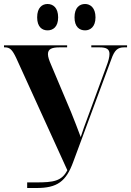

<svg xmlns="http://www.w3.org/2000/svg" viewBox="-20 -941 656 961"><path d="M406 -789C431 -789 458 -806 458 -854C458 -903 431 -921 406 -921C378 -921 353 -903 353 -854C353 -806 378 -789 406 -789ZM218 -789C245 -789 271 -806 271 -854C271 -903 245 -921 218 -921C191 -921 166 -903 166 -854C166 -806 191 -789 218 -789ZM116 0H163C266 0 311 -32 347 -132L537 -644C553 -690 569 -704 601 -704H616V-714H437V-704H478C513 -704 528 -695 528 -671C528 -656 523 -636 513 -610L416 -346C405 -317 395 -289 384 -255C368 -298 353 -337 336 -379L236 -616C226 -639 220 -656 220 -670C220 -695 238 -704 278 -704H316V-714H0V-704H5C30 -704 42 -691 61 -651L317 -89C289 -34 247 -28 160 -28H116Z"/></svg>

Font: Noto Serif Display Condensed ExtraBold
Style: Regular
Weight: 800
Width: 3
Designer: Monotype Design Team
Foundry: Monotype Imaging Inc.
Version: Version 2.009